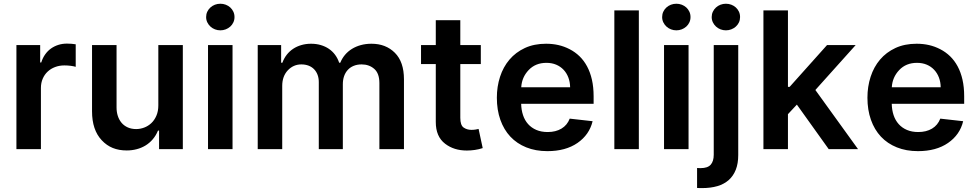

<svg xmlns="http://www.w3.org/2000/svg" viewBox="-20 -782 5120 1007"><path d="M66.1 0V-545.5H190.7V-454.5H196.4Q203.8 -478.3 217 -496.8Q230.1 -515.3 247.7 -527.7Q265.3 -540.1 286.4 -546.7Q307.5 -553.3 331 -553.3Q341.6 -553.3 354.9 -552.4Q368.3 -551.5 377.1 -549.7V-431.5Q372.9 -432.9 366.1 -434.3Q359.4 -435.7 351.2 -436.8Q343 -437.9 334.3 -438.4Q325.6 -438.9 317.5 -438.9Q291.5 -438.9 269 -430.4Q246.4 -421.9 229.9 -406.4Q213.4 -391 204 -369.1Q194.6 -347.3 194.6 -320.7V0Z M462.7 -198.2V-545.5H591.3V-218Q591.3 -194.2 598 -173.7Q604.8 -153.1 617.7 -137.8Q630.7 -122.5 650 -113.8Q669.4 -105.1 694.2 -105.1Q715.6 -105.1 736.3 -112.9Q757.1 -120.7 773.6 -136.2Q790.1 -151.6 800.2 -175.1Q810.4 -198.5 810.4 -229.4V-545.5H938.9V0H814.3V-96.9H808.6Q797.9 -71 781.2 -51.5Q764.6 -32 743.3 -19Q721.9 -6 696.9 0.5Q671.9 7.1 644.5 7.1Q603.7 7.1 571.6 -5.9Q539.4 -18.8 513.5 -46.5Q462.7 -100.5 462.7 -198.2Z M1071 0V-545.5H1199.6V0ZM1061.1 -692.5Q1061.1 -707.7 1067.1 -720.5Q1073.2 -733.3 1083.5 -742.7Q1093.8 -752.1 1107.2 -757.3Q1120.7 -762.4 1135.7 -762.4Q1150.6 -762.4 1164.1 -757.3Q1177.6 -752.1 1187.7 -742.9Q1197.8 -733.7 1203.8 -720.9Q1209.9 -708.1 1209.9 -692.5Q1209.9 -677.2 1203.8 -664.4Q1197.8 -651.6 1187.5 -642.4Q1177.2 -633.2 1163.7 -628Q1150.2 -622.9 1135.7 -622.9Q1121.1 -622.9 1107.6 -628Q1094.1 -633.2 1083.8 -642.6Q1073.5 -652 1067.3 -664.8Q1061.1 -677.6 1061.1 -692.5Z M1331.7 -545.5H1454.5V-452.8H1460.9Q1469.5 -476.2 1483.8 -494.7Q1498.2 -513.1 1517.4 -525.9Q1536.6 -538.7 1560.4 -545.6Q1584.2 -552.6 1611.5 -552.6Q1639.2 -552.6 1662.6 -545.6Q1686.1 -538.7 1704.9 -525.9Q1723.7 -513.1 1737.4 -494.7Q1751.1 -476.2 1758.9 -452.8H1764.6Q1773.8 -475.5 1789.2 -494Q1804.7 -512.4 1825.6 -525.4Q1846.6 -538.4 1872.5 -545.5Q1898.4 -552.6 1928.3 -552.6Q2003.6 -552.6 2051.1 -505Q2098.7 -457.4 2098.7 -366.1V0H1969.8V-346.2Q1969.8 -397.4 1942.8 -420.8Q1915.8 -444.2 1876.8 -444.2Q1853.3 -444.2 1834.9 -436.6Q1816.4 -429 1803.8 -415.1Q1791.2 -401.3 1784.6 -382.3Q1778.1 -363.3 1778.1 -340.2V0H1652V-351.6Q1652 -372.5 1645.6 -389.6Q1639.2 -406.6 1627.3 -418.9Q1615.4 -431.1 1598.4 -437.7Q1581.3 -444.2 1560.4 -444.2Q1519.2 -444.2 1489.7 -413.4Q1460.2 -382.1 1460.2 -331.7V0H1331.7Z M2188.2 -545.5H2265.6V-676.1H2394.2V-545.5H2501.8V-446H2394.2V-164.1Q2394.2 -125.7 2411.2 -113.3Q2429 -100.9 2452.4 -100.9Q2464.5 -100.9 2474.6 -102.6Q2484.7 -104.4 2490.1 -105.8L2511.7 -5.3Q2491.5 1.4 2470.5 4.4Q2449.6 7.5 2428.3 7.5Q2360.8 7.5 2314.6 -28.1Q2265.3 -65.7 2265.6 -142.8V-446H2188.2Z M2585.9 -269.5Q2585.9 -327.8 2602.6 -379.3Q2619.3 -430.8 2652 -469.3Q2684.7 -507.8 2732.8 -530.2Q2780.9 -552.6 2844.1 -552.6Q2878.6 -552.6 2908.9 -545.6Q2939.3 -538.7 2968 -523.8Q2996.4 -509.2 3019.5 -486.9Q3042.6 -464.5 3059.1 -433.8Q3075.6 -403.1 3084.5 -364Q3093.4 -324.9 3093.4 -277V-237.6H2713.4Q2714.1 -205.3 2723.2 -178.1Q2732.2 -150.9 2749.8 -131.2Q2767.4 -111.5 2793.1 -100.5Q2818.9 -89.5 2852.6 -89.5Q2894.5 -89.5 2924.7 -107.4Q2954.9 -125.4 2968 -159.8L3088.1 -146.3Q3071 -75.3 3008.9 -32.3Q2946.7 10.7 2850.9 10.7Q2789.4 10.7 2740.2 -9.1Q2691.1 -28.8 2656.8 -65.3Q2622.5 -101.9 2604.2 -153.8Q2585.9 -205.6 2585.9 -269.5ZM2713.8 -324.2H2970.2Q2969.8 -351.9 2960.9 -375.4Q2952.1 -398.8 2935.9 -416Q2919.7 -433.2 2897 -442.8Q2874.3 -452.4 2845.9 -452.4Q2788.4 -452.4 2752.5 -414.4Q2716.6 -376.4 2713.8 -324.2Z M3330.6 -727.3V0H3202.1V-727.3Z M3462.7 0V-545.5H3591.3V0ZM3452.8 -692.5Q3452.8 -707.7 3458.8 -720.5Q3464.8 -733.3 3475.1 -742.7Q3485.4 -752.1 3498.9 -757.3Q3512.4 -762.4 3527.3 -762.4Q3542.3 -762.4 3555.8 -757.3Q3569.2 -752.1 3579.4 -742.9Q3589.5 -733.7 3595.5 -720.9Q3601.6 -708.1 3601.6 -692.5Q3601.6 -677.2 3595.5 -664.4Q3589.5 -651.6 3579.2 -642.4Q3568.9 -633.2 3555.4 -628Q3541.9 -622.9 3527.3 -622.9Q3512.8 -622.9 3499.3 -628Q3485.8 -633.2 3475.5 -642.6Q3465.2 -652 3459 -664.8Q3452.8 -677.6 3452.8 -692.5Z M3636 203.8V99.1Q3641.3 99.4 3645.6 99.6Q3649.9 99.8 3654.5 99.8Q3691.4 99.8 3707.4 81.9Q3723.4 63.9 3723.4 29.5V-545.5H3851.9V31.2Q3851.9 75.6 3839.1 108.1Q3826.3 140.6 3802.2 162.1Q3778.1 183.6 3742.7 194.1Q3707.4 204.5 3662.3 204.5Q3655.5 204.5 3649.3 204.4Q3643.1 204.2 3636 203.8ZM3712.7 -692.5Q3712.7 -707.7 3718.8 -720.5Q3724.8 -733.3 3735.1 -742.7Q3745.4 -752.1 3758.9 -757.3Q3772.4 -762.4 3787.3 -762.4Q3802.2 -762.4 3815.7 -757.3Q3829.2 -752.1 3839.3 -742.9Q3849.4 -733.7 3855.5 -720.9Q3861.5 -708.1 3861.5 -692.5Q3861.5 -677.2 3855.5 -664.4Q3849.4 -651.6 3839.1 -642.4Q3828.8 -633.2 3815.3 -628Q3801.8 -622.9 3787.3 -622.9Q3772.7 -622.9 3759.2 -628Q3745.7 -633.2 3735.4 -642.6Q3725.1 -652 3718.9 -664.8Q3712.7 -677.6 3712.7 -692.5Z M4112.6 -727.3V-326.3H4121.4L4317.5 -545.5H4467.7L4256.4 -310L4480.1 0H4326.3L4159.4 -233.3L4112.6 -183.2V0H3984V-727.3Z M4529.5 -269.5Q4529.5 -327.8 4546.2 -379.3Q4562.9 -430.8 4595.5 -469.3Q4628.2 -507.8 4676.3 -530.2Q4724.4 -552.6 4787.6 -552.6Q4822.1 -552.6 4852.5 -545.6Q4882.8 -538.7 4911.6 -523.8Q4940 -509.2 4963.1 -486.9Q4986.2 -464.5 5002.7 -433.8Q5019.2 -403.1 5028.1 -364Q5036.9 -324.9 5036.9 -277V-237.6H4657Q4657.7 -205.3 4666.7 -178.1Q4675.8 -150.9 4693.4 -131.2Q4710.9 -111.5 4736.7 -100.5Q4762.4 -89.5 4796.2 -89.5Q4838.1 -89.5 4868.3 -107.4Q4898.4 -125.4 4911.6 -159.8L5031.6 -146.3Q5014.6 -75.3 4952.4 -32.3Q4890.3 10.7 4794.4 10.7Q4733 10.7 4683.8 -9.1Q4634.6 -28.8 4600.3 -65.3Q4566.1 -101.9 4547.8 -153.8Q4529.5 -205.6 4529.5 -269.5ZM4657.3 -324.2H4913.7Q4913.4 -351.9 4904.5 -375.4Q4895.6 -398.8 4879.4 -416Q4863.3 -433.2 4840.6 -442.8Q4817.8 -452.4 4789.4 -452.4Q4731.9 -452.4 4696 -414.4Q4660.2 -376.4 4657.3 -324.2Z"/></svg>

Font: Inter P Semi Bold
Style: Regular
Weight: 600
Designer: Rasmus Andersson
Foundry: rsms
Version: Version 3.018;git-588b23468